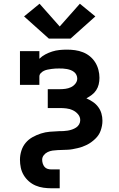

<svg xmlns="http://www.w3.org/2000/svg" viewBox="-20 -804 640 1029"><path d="M255 205Q234 205 212.5 202Q191 199 171 190.5Q151 182 134.5 167.5Q118 153 107 134.5Q96 116 91.5 95Q87 74 87 52Q87 28 94.5 4Q102 -20 117.5 -38.5Q133 -57 154.5 -69Q176 -81 199.5 -88.5Q223 -96 247 -98Q271 -100 296 -101Q296 -101 296 -101Q296 -101 296 -101Q308 -101 319.5 -101.5Q331 -102 343 -104Q355 -106 366.5 -110Q378 -114 388 -120.5Q398 -127 404 -137.5Q410 -148 410 -160Q410 -178 398 -192Q386 -206 369.5 -213.5Q353 -221 335.5 -223Q318 -225 300 -225H236V-326H300Q315 -326 330.5 -328Q346 -330 360 -336.5Q374 -343 384 -355.5Q394 -368 394 -383Q394 -393 389.5 -402.5Q385 -412 376.5 -418.5Q368 -425 358.5 -428.5Q349 -432 338.5 -434Q328 -436 318 -436.5Q308 -437 297 -437Q287 -437 276.5 -436.5Q266 -436 256 -434.5Q246 -433 235.5 -431Q225 -429 215.5 -424.5Q206 -420 198.5 -412Q191 -404 191 -394V-349H87V-530H191V-489Q205 -503 223 -512.5Q241 -522 260 -528Q279 -534 299 -536Q319 -538 339 -538Q361 -538 382.5 -535Q404 -532 424.5 -524Q445 -516 462 -502Q479 -488 490.5 -469.5Q502 -451 507.5 -429.5Q513 -408 513 -387Q513 -369 509 -352Q505 -335 495.5 -320.5Q486 -306 472 -295.5Q458 -285 443 -277Q461 -269 477.5 -258Q494 -247 506 -231Q518 -215 523.5 -196Q529 -177 529 -157Q529 -143 526.5 -130Q524 -117 519.5 -104Q515 -91 507.5 -80Q500 -69 490 -59.5Q480 -50 469 -42Q458 -34 446 -28Q434 -22 421.5 -17.5Q409 -13 395.5 -10Q382 -7 369 -4.5Q356 -2 342.5 -1.5Q329 -1 315.5 -0.5Q302 0 288.5 0.5Q275 1 261.5 3Q248 5 235.5 11Q223 17 214.5 28Q206 39 206 52Q206 62 209 72Q212 82 218.5 90Q225 98 235 101Q245 104 255 104H300V205ZM242 -597 109 -716 192 -784 300 -662 408 -784 491 -716 358 -597Z"/></svg>

Font: Iosevka Slab Extended
Style: Bold
Weight: 700
Width: 7
Monospace: yes
Designer: Belleve Invis
Foundry: Belleve Invis
Version: Version 11.1.0; ttfautohint (v1.8.3)